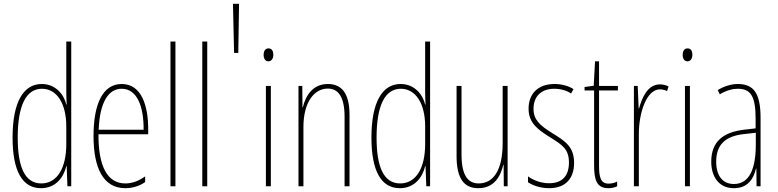

<svg xmlns="http://www.w3.org/2000/svg" viewBox="-20 -978 4082 1008"><path d="M195 10C276 10 316 -52 328 -106H330L334 0H354V-760H328V-497C328 -475 329 -454 330 -429H328C317 -479 274 -537 199 -537C102 -537 46 -440 46 -256C46 -82 96 10 195 10ZM197 -15C109 -15 73 -104 73 -256C73 -424 117 -512 200 -512C280 -512 328 -432 328 -315V-221C328 -97 281 -15 197 -15Z M619 -537C518 -537 471 -429 471 -264C471 -94 523 10 638 10C679 10 714 -3 742 -22V-52C707 -27 673 -15 638 -15C543 -15 496 -106 497 -273H758V-301C758 -421 724 -537 619 -537ZM619 -512C702 -512 735 -414 734 -297H498C504 -442 549 -512 619 -512Z M901 0V-760H875V0Z M1068 0V-760H1042V0Z M1209 -700H1231L1235 -958H1203Z M1390 -724C1370 -724 1364 -706 1364 -690C1364 -672 1372 -656 1389 -656C1405 -656 1415 -670 1415 -691C1415 -707 1409 -724 1390 -724ZM1402 -527H1376V0H1402Z M1701 -537C1621 -537 1584 -474 1570 -415H1568L1567 -527H1547V0H1573V-311C1573 -445 1632 -513 1701 -513C1755 -513 1789 -471 1789 -365V0H1815V-375C1815 -488 1774 -537 1701 -537Z M2079 10C2160 10 2200 -52 2212 -106H2214L2218 0H2238V-760H2212V-497C2212 -475 2213 -454 2214 -429H2212C2201 -479 2158 -537 2083 -537C1986 -537 1930 -440 1930 -256C1930 -82 1980 10 2079 10ZM2081 -15C1993 -15 1957 -104 1957 -256C1957 -424 2001 -512 2084 -512C2164 -512 2212 -432 2212 -315V-221C2212 -97 2165 -15 2081 -15Z M2645 -527H2619V-228C2619 -82 2569 -15 2493 -15C2435 -15 2403 -60 2403 -167V-527H2377V-159C2377 -45 2413 10 2491 10C2576 10 2608 -54 2622 -112H2624L2625 0H2645Z M2994 -123C2994 -210 2944 -239 2878 -280C2814 -320 2781 -349 2781 -407C2781 -475 2825 -512 2890 -512C2922 -512 2956 -503 2978 -487L2991 -510C2965 -527 2929 -537 2891 -537C2798 -537 2755 -479 2755 -408C2755 -330 2806 -296 2873 -254C2932 -217 2967 -195 2967 -125C2967 -56 2933 -16 2863 -16C2821 -16 2781 -31 2752 -52V-21C2775 -6 2814 10 2863 10C2951 10 2994 -43 2994 -123Z M3175 -14C3135 -14 3125 -44 3125 -108V-503H3224V-527H3125V-656H3104L3097 -528L3049 -521V-503H3099V-112C3099 -32 3113 10 3174 10C3193 10 3207 6 3220 0V-25C3210 -19 3192 -14 3175 -14Z M3445 -535C3378 -535 3350 -462 3335 -409H3333L3328 -527H3308V0H3334V-277C3334 -380 3372 -509 3445 -509C3459 -509 3474 -504 3482 -500L3490 -524C3476 -532 3458 -535 3445 -535Z M3590 -724C3570 -724 3564 -706 3564 -690C3564 -672 3572 -656 3589 -656C3605 -656 3615 -670 3615 -691C3615 -707 3609 -724 3590 -724ZM3602 -527H3576V0H3602Z M3853 -537C3819 -537 3780 -525 3748 -505L3759 -483C3796 -505 3829 -512 3853 -512C3920 -512 3947 -475 3947 -355V-304L3886 -297C3776 -284 3714 -234 3714 -129C3714 -57 3749 10 3833 10C3909 10 3937 -43 3949 -93H3951L3952 0H3973V-358C3973 -489 3937 -537 3853 -537ZM3885 -274 3948 -281V-220C3948 -97 3917 -12 3833 -12C3775 -12 3740 -54 3740 -129C3740 -217 3786 -263 3885 -274Z"/></svg>

Font: Noto Sans Khmer UI ExtraCondensed Thin
Style: Regular
Weight: 100
Width: 2
Designer: Danh Hong and the Monotype Design Team
Foundry: Monotype Imaging Inc.
Version: Version 2.002